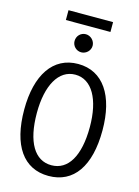

<svg xmlns="http://www.w3.org/2000/svg" viewBox="-134 -973 767 1057"><g transform="rotate(15 250.0 -444.0)"><path d="M121 -843H375V-899H121ZM248 -693C276 -693 300 -716 300 -744C300 -772 276 -796 248 -796C219 -796 197 -773 197 -744C197 -716 220 -693 248 -693ZM250 11C393 11 473 -104 473 -308C473 -505 393 -627 250 -627C107 -627 27 -505 27 -308C27 -104 107 11 250 11ZM250 -50C155 -50 99 -142 99 -308C99 -465 155 -566 250 -566C345 -566 401 -465 401 -308C401 -142 345 -50 250 -50Z"/></g></svg>

Font: Inconsolata Thin
Style: Regular
Weight: 100
Monospace: yes
Designer: Raph Levien, Cyreal, Brenton Simpson
Foundry: Raph Levien, Cyreal, Google
Version: Version 3.100